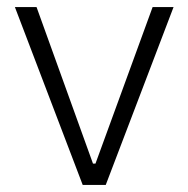

<svg xmlns="http://www.w3.org/2000/svg" viewBox="-20 -521 531 541"><path d="M278 0H213L22 -501H83L242 -60H249L410 -501H469Z"/></svg>

Font: Asta Sans Light
Style: Regular
Weight: 300
Designer: 42dot
Version: Version 1.000